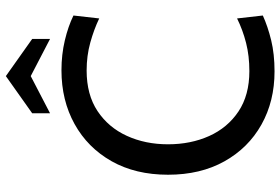

<svg xmlns="http://www.w3.org/2000/svg" viewBox="-171 -773 958 656"><g transform="rotate(-90 308.0 -445.0)"><path d="M392 14Q290 14 210.2 -30.8Q130.5 -75.5 84.8 -157.2Q39 -239 39 -350Q39 -461 85.2 -542.8Q131.5 -624.5 212.2 -669.2Q293 -714 396 -714Q449.5 -714 498 -702.5Q546.5 -691 583 -673L573 -585Q535.5 -603 490.5 -615.5Q445.5 -628 395 -628Q312.5 -628 256.5 -590.8Q200.5 -553.5 171.8 -490.5Q143 -427.5 143 -350Q143 -272.5 171.2 -209.5Q199.5 -146.5 255.2 -109.2Q311 -72 393 -72Q445 -72 489.2 -83.2Q533.5 -94.5 573 -114L583 -26Q545.5 -9 498.5 2.5Q451.5 14 392 14ZM249 -753V-814L376 -904L503 -814V-753L376 -819Z"/></g></svg>

Font: Cabin Resolve
Style: Regular-Resolve
Weight: 400
Designer: Pablo Impallari
Foundry: Pablo Impallari. http://www.impallari.com Igino Marini. http://www.ikern.com
Version: Version 3.001